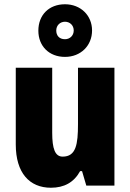

<svg xmlns="http://www.w3.org/2000/svg" viewBox="-20 -871 611 901"><path d="M285 -604C359 -604 412 -657 412 -728C412 -799 358 -851 285 -851C210 -851 160 -801 160 -727C160 -655 210 -604 285 -604ZM285 -687C258 -687 244 -704 244 -728C244 -752 262 -769 285 -769C308 -769 326 -752 326 -728C326 -704 308 -687 285 -687ZM517 -553H346V-289C346 -194 337 -136 274 -136C238 -136 225 -174 225 -248V-553H54V-193C54 -60 118 10 219 10C281 10 327 -15 356 -68H365L385 0H517Z"/></svg>

Font: Noto Sans Armenian Condensed Black
Style: Regular
Weight: 900
Width: 3
Designer: Monotype Design Team
Foundry: Monotype Imaging Inc.
Version: Version 2.008